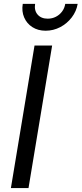

<svg xmlns="http://www.w3.org/2000/svg" viewBox="-20 -960 416 980"><path d="M246.1 -727.5 125.5 0H35.6L156.2 -727.5ZM212.9 -803.2Q173.8 -803.2 145.3 -821.5Q116.7 -839.8 103.3 -871.1Q89.8 -902.3 96.2 -940.4H159.2Q153.8 -906.7 171.9 -885.7Q189.9 -864.7 223.6 -864.7Q246.1 -864.7 264.9 -874.3Q283.7 -883.8 296.6 -900.9Q309.6 -918 313 -940.4H376.5Q370.1 -902.3 346.2 -871.1Q322.3 -839.8 287.4 -821.5Q252.4 -803.2 212.9 -803.2Z"/></svg>

Font: Inter 24pt
Style: Italic
Weight: 400
Italic angle: -9.3988°
Designer: Rasmus Andersson
Foundry: rsms
Version: Version 4.001;git-66647c0bb